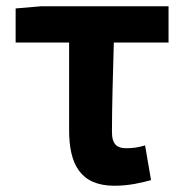

<svg xmlns="http://www.w3.org/2000/svg" viewBox="-20 -580 588 614"><path d="M346 14C391 14 431 5 463 -4L444 -115C421 -108 403 -106 383 -106C355 -106 338 -118 338 -158C338 -236 341 -340 344 -444H519V-560H112L30 -553V-444H201V-164C201 -55 237 14 346 14Z"/></svg>

Font: Noto Sans CJK TC
Style: Bold
Weight: 700
Designer: Ryoko NISHIZUKA 西塚涼子 (kana, bopomofo & ideographs); Paul D. Hunt (Latin, Greek & Cyrillic); Sandoll Communications 산돌커뮤니
Foundry: Adobe
Version: Version 2.004;hotconv 1.0.118;makeotfexe 2.5.65603